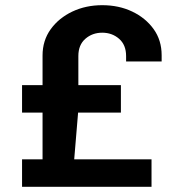

<svg xmlns="http://www.w3.org/2000/svg" viewBox="-20 -720 678 740"><path d="M65 0V-106H144V-286H65V-392H144V-506Q144 -564 175.5 -607.5Q207 -651 259 -675.5Q311 -700 374 -700Q438 -700 489.5 -675.5Q541 -651 572 -608Q603 -565 603 -507V-483H466V-504Q466 -547 439 -570.5Q412 -594 374 -594Q336 -594 309 -570.5Q282 -547 282 -504V-392H446V-286H281L266 -106H564V0Z"/></svg>

Font: Chivo Medium SemiBold
Style: Regular
Weight: 600
Version: Version 2.002